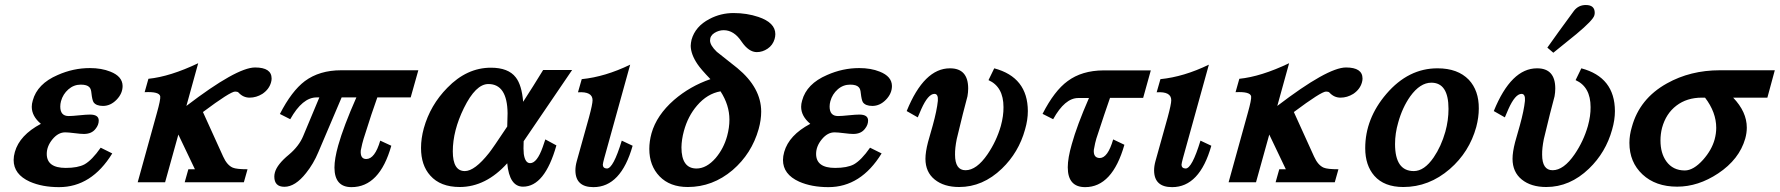

<svg xmlns="http://www.w3.org/2000/svg" viewBox="-20 -731 7138 770"><path d="M340.3 -458Q387.2 -458 422.4 -443.8Q471.2 -424.8 471.7 -386.2Q471.7 -356 447.5 -331.1Q423.3 -306.2 393.1 -306.2Q365.2 -306.2 355 -321.3Q349.6 -330.6 346.7 -357.4Q345.2 -375 338.4 -381.3Q329.1 -391.6 303.7 -391.6Q275.9 -391.6 254.2 -372.6Q232.4 -353.5 224.6 -325.2Q221.7 -314 221.7 -303.7Q221.7 -265.6 255.4 -265.6Q269.5 -265.6 298.1 -268.6Q326.7 -271.5 340.8 -271.5Q376 -271.5 376 -247.6Q376 -230 363.3 -214.4Q347.7 -193.8 316.4 -193.8Q303.7 -193.8 278.8 -197Q253.9 -200.2 241.2 -200.2Q213.4 -200.2 190.4 -172.4Q167.5 -144.5 167.5 -113.8Q167.5 -57.6 243.7 -57.6Q292 -57.6 318.8 -71.8Q349.1 -88.9 383.8 -138.7L430.2 -115.7Q347.2 19.5 216.8 19.5Q149.4 19.5 99.6 -2.4Q34.7 -31.7 34.7 -89.4Q34.7 -104.5 39.6 -121.6Q58.6 -189 144 -234.4Q107.4 -265.1 107.4 -302.7Q107.4 -314.5 111.3 -327.6Q129.4 -395 211.4 -430.2Q273.9 -458 340.3 -458Z M695.3 -191.4 642.1 0H532.2L608.9 -276.9Q624.5 -332 622.6 -344.7Q618.7 -364.3 560.1 -361.3L575.2 -415Q662.1 -423.8 774.9 -477.5L727.5 -306.2Q929.2 -460.4 1002.9 -460.4Q1069.3 -460.4 1069.3 -416Q1069.3 -408.7 1066.9 -400.4Q1059.1 -372.6 1032.2 -354.5Q1007.8 -339.4 981 -339.4Q955.1 -339.4 936.5 -359.9Q932.6 -363.8 922.9 -363.8Q903.8 -363.8 793.9 -281.7L875 -103Q890.6 -68.4 913.6 -58.6Q928.7 -52.2 972.7 -52.2L958 0H720.7L735.4 -52.2H761.7Z M1504.9 -167 1549.3 -146.5Q1502.4 19.5 1389.6 19.5Q1321.8 19.5 1321.3 -58.6Q1321.3 -94.2 1336.4 -147.9Q1357.9 -224.1 1409.2 -340.3H1350.1L1256.8 -121.1Q1237.3 -74.2 1207.5 -37.1Q1164.1 18.1 1120.6 18.1Q1080.1 18.1 1080.1 -22.9Q1080.1 -30.8 1082.5 -39.6Q1091.3 -71.8 1138.7 -110.8Q1179.2 -145 1195.8 -185.1L1260.7 -340.3H1249.5Q1192.9 -340.3 1144 -252.9L1102.5 -273.9Q1149.4 -365.7 1202.6 -405.8Q1261.2 -449.2 1348.1 -449.2H1657.7L1627 -340.3H1493.2Q1472.7 -284.2 1438 -173.8Q1433.1 -158.7 1426.8 -127.4Q1424.3 -93.3 1448.7 -93.3Q1483.4 -93.3 1504.9 -167Z M1948.7 -459.5Q2018.6 -459.5 2048.3 -420.9Q2072.3 -390.6 2078.1 -322.8Q2117.7 -383.8 2158.2 -450.2H2274.4L2080.1 -164.6Q2078.6 -132.3 2080.6 -113.8Q2085.9 -76.7 2106 -76.7Q2133.8 -76.7 2156.7 -141.6Q2159.7 -150.4 2167 -171.9L2211.4 -147.9Q2164.6 17.6 2077.6 17.6Q2022.9 17.6 2014.2 -76.2Q1928.7 18.6 1824.2 19Q1746.1 19 1705.6 -26.9Q1668.5 -67.9 1668.5 -137.7Q1668.5 -175.8 1679.7 -216.8Q1705.6 -309.6 1773.9 -378.9Q1852.1 -459.5 1948.7 -459.5ZM1941.4 -117.7Q1956.5 -136.7 2014.2 -223.6Q2015.6 -274.9 2015.6 -276.9Q2014.2 -394 1938.5 -394Q1887.7 -394 1840.3 -297.4Q1795.9 -206.5 1795.9 -124Q1795.9 -44.9 1844.2 -44.9Q1883.8 -44.9 1941.4 -117.7Z M2297.9 -360.8 2313 -413.6Q2406.7 -422.9 2507.3 -471.7L2403.3 -96.7Q2397.9 -77.1 2397.5 -69.8Q2398.4 -55.7 2414.1 -55.2Q2439.5 -55.2 2473.6 -167L2517.1 -146.5Q2470.2 19.5 2359.9 19.5Q2288.1 19.5 2287.6 -47.4Q2287.6 -64.9 2293 -84.5L2342.3 -261.2Q2356.4 -313.5 2356.4 -329.1Q2356.4 -364.7 2297.9 -360.8Z M2753.4 -571.8Q2768.6 -625.5 2825.2 -654.8Q2870.1 -678.7 2921.9 -678.7Q2975.1 -678.7 3021.5 -663.1Q3089.4 -640.1 3089.4 -594.2Q3089.4 -585 3086.4 -574.2Q3079.1 -549.8 3058.6 -535.9Q3038.1 -522 3015.1 -522Q2982.9 -522 2954.1 -564Q2923.8 -609.9 2882.3 -609.9Q2862.8 -609.9 2845.2 -598.9Q2827.6 -587.9 2827.6 -568.8Q2827.6 -549.3 2854.5 -523.4Q2882.3 -502 2937 -458Q3032.7 -378.9 3032.7 -283.2Q3032.7 -250 3022.5 -213.4Q2994.6 -114.7 2918 -48.8Q2837.9 19 2738.3 19Q2666.5 19 2625.2 -23.7Q2584 -66.4 2584 -133.8Q2584 -164.1 2592.8 -196.3Q2613.3 -269 2683.1 -330.1Q2747.1 -385.3 2829.1 -413.6Q2791 -453.1 2777.3 -473.6Q2750.5 -513.2 2750 -547.4Q2750.5 -559.1 2753.4 -571.8ZM2869.6 -364.7Q2816.4 -355.5 2775.4 -307.6Q2738.8 -265.1 2722.7 -205.6Q2713.4 -171.4 2712.9 -140.1Q2712.9 -55.7 2772.9 -55.2Q2813.5 -55.2 2850.1 -97.2Q2882.3 -135.3 2896 -185.1Q2905.3 -219.2 2905.3 -251Q2905.3 -309.6 2869.6 -364.7Z M3425.8 -458Q3472.7 -458 3507.8 -443.8Q3556.6 -424.8 3557.1 -386.2Q3557.1 -356 3533 -331.1Q3508.8 -306.2 3478.5 -306.2Q3450.7 -306.2 3440.4 -321.3Q3435.1 -330.6 3432.1 -357.4Q3430.7 -375 3423.8 -381.3Q3414.6 -391.6 3389.2 -391.6Q3361.3 -391.6 3339.6 -372.6Q3317.9 -353.5 3310.1 -325.2Q3307.1 -314 3307.1 -303.7Q3307.1 -265.6 3340.8 -265.6Q3355 -265.6 3383.5 -268.6Q3412.1 -271.5 3426.3 -271.5Q3461.4 -271.5 3461.4 -247.6Q3461.4 -230 3448.7 -214.4Q3433.1 -193.8 3401.9 -193.8Q3389.2 -193.8 3364.3 -197Q3339.4 -200.2 3326.7 -200.2Q3298.8 -200.2 3275.9 -172.4Q3252.9 -144.5 3252.9 -113.8Q3252.9 -57.6 3329.1 -57.6Q3377.4 -57.6 3404.3 -71.8Q3434.6 -88.9 3469.2 -138.7L3515.6 -115.7Q3432.6 19.5 3302.2 19.5Q3234.9 19.5 3185.1 -2.4Q3120.1 -31.7 3120.1 -89.4Q3120.1 -104.5 3125 -121.6Q3144 -189 3229.5 -234.4Q3192.9 -265.1 3192.9 -302.7Q3192.9 -314.5 3196.8 -327.6Q3214.8 -395 3296.9 -430.2Q3359.4 -458 3425.8 -458Z M3727.5 -354.5Q3702.1 -354.5 3674.8 -293.5Q3670.9 -285.6 3660.6 -260.3L3616.2 -285.6Q3686 -457.5 3790 -457Q3862.8 -457 3862.8 -376Q3862.8 -360.8 3859.9 -344.7Q3844.2 -287.6 3816.9 -173.3Q3809.6 -136.7 3810.1 -110.8Q3810.1 -48.3 3852.1 -48.3Q3896.5 -48.3 3940.4 -112.3Q3976.1 -164.6 3993.7 -225.6Q4004.9 -266.6 4004.4 -301.3Q4004.4 -382.8 3944.3 -409.7L3967.3 -457Q4101.6 -421.4 4102.1 -285.6Q4102.1 -250 4090.8 -211.4Q4065.4 -119.6 3998 -54.7Q3921.4 19 3826.7 19Q3765.6 19 3728.5 -11Q3691.4 -41 3691.4 -94.2Q3691.4 -121.1 3701.7 -161.1Q3710.9 -194.3 3720.7 -228Q3737.3 -288.1 3741.2 -326.7Q3743.2 -354.5 3727.5 -354.5Z M4444.3 -171.9 4489.3 -150.4Q4440.9 19.5 4332 19.5Q4262.2 19.5 4262.2 -60.1Q4262.2 -97.2 4278.3 -152.8Q4298.8 -227.1 4347.2 -337.9H4304.2Q4250.5 -337.9 4203.6 -252.9L4161.1 -274.4Q4208.5 -367.2 4261.7 -405.8Q4318.8 -448.2 4405.3 -448.7H4595.2L4564.5 -338.4H4431.6Q4412.1 -283.2 4377 -175.8Q4372.1 -160.6 4366.7 -129.9Q4364.3 -97.7 4390.6 -97.2Q4422.9 -97.7 4444.3 -171.9Z M4618.7 -360.8 4633.8 -413.6Q4727.5 -422.9 4828.1 -471.7L4724.1 -96.7Q4718.8 -77.1 4718.3 -69.8Q4719.2 -55.7 4734.9 -55.2Q4760.3 -55.2 4794.4 -167L4837.9 -146.5Q4791 19.5 4680.7 19.5Q4608.9 19.5 4608.4 -47.4Q4608.4 -64.9 4613.8 -84.5L4663.1 -261.2Q4677.2 -313.5 4677.2 -329.1Q4677.2 -364.7 4618.7 -360.8Z M5070.3 -191.4 5017.1 0H4907.2L4983.9 -276.9Q4999.5 -332 4997.6 -344.7Q4993.7 -364.3 4935.1 -361.3L4950.2 -415Q5037.1 -423.8 5149.9 -477.5L5102.5 -306.2Q5304.2 -460.4 5377.9 -460.4Q5444.3 -460.4 5444.3 -416Q5444.3 -408.7 5441.9 -400.4Q5434.1 -372.6 5407.2 -354.5Q5382.8 -339.4 5356 -339.4Q5330.1 -339.4 5311.5 -359.9Q5307.6 -363.8 5297.9 -363.8Q5278.8 -363.8 5168.9 -281.7L5250 -103Q5265.6 -68.4 5288.6 -58.6Q5303.7 -52.2 5347.7 -52.2L5333 0H5095.7L5110.4 -52.2H5136.7Z M5607.9 19Q5531.2 19 5491.7 -25.9Q5455.1 -67.9 5455.1 -136.7Q5455.1 -255.4 5540 -354.5Q5628.4 -457.5 5745.6 -457Q5826.2 -457 5870.6 -411.1Q5911.1 -367.7 5910.6 -295.9Q5910.6 -260.3 5900.4 -221.7Q5872.6 -121.1 5794.4 -53.2Q5710.9 19 5607.9 19ZM5720.2 -399.4Q5675.3 -399.4 5635.7 -344.7Q5604 -299.8 5587.4 -239.7Q5574.7 -196.3 5574.7 -153.3Q5574.7 -44.9 5649.9 -44.9Q5691.9 -44.9 5729.5 -99.6Q5759.8 -144 5776.4 -202.6Q5789.1 -248.5 5789.1 -294.4Q5789.1 -399.4 5720.2 -399.4Z M6082 -354.5Q6056.6 -354.5 6029.3 -293.5Q6025.4 -285.6 6015.1 -260.3L5970.7 -285.6Q6040.5 -457.5 6144.5 -457Q6217.3 -457 6217.3 -376Q6217.3 -360.8 6214.4 -344.7Q6198.7 -287.6 6171.4 -173.3Q6164.1 -136.7 6164.6 -110.8Q6164.6 -48.3 6206.5 -48.3Q6251 -48.3 6294.9 -112.3Q6330.6 -164.6 6348.1 -225.6Q6359.4 -266.6 6358.9 -301.3Q6358.9 -382.8 6298.8 -409.7L6321.8 -457Q6456.1 -421.4 6456.5 -285.6Q6456.5 -250 6445.3 -211.4Q6419.9 -119.6 6352.5 -54.7Q6275.9 19 6181.2 19Q6120.1 19 6083 -11Q6045.9 -41 6045.9 -94.2Q6045.9 -121.1 6056.2 -161.1Q6065.4 -194.3 6075.2 -228Q6091.8 -288.1 6095.7 -326.7Q6097.7 -354.5 6082 -354.5ZM6339.8 -710.9Q6375.5 -710.9 6375.5 -679.7Q6375.5 -674.8 6374 -669.4Q6369.1 -650.4 6301.8 -594.2Q6268.6 -567.4 6209.5 -519.5L6185.5 -540Q6222.2 -592.3 6292.5 -688Q6310.5 -710.9 6339.8 -710.9Z M6877 -449.2H7097.7L7067.9 -339.4H6930.7Q6985.4 -282.2 6985.4 -219.2Q6985.4 -197.8 6979 -174.8Q6955.1 -91.8 6870.6 -35.6Q6790.5 17.6 6706.1 17.6Q6619.6 17.6 6567.1 -31.5Q6514.6 -80.6 6514.6 -158.2Q6514.6 -189 6524.4 -221.7Q6555.2 -335.4 6665 -396.5Q6759.3 -449.2 6877 -449.2ZM6856.4 -171.9Q6862.8 -195.8 6862.8 -218.3Q6862.8 -280.8 6817.9 -339.4H6805.2Q6745.1 -339.4 6703.1 -307.4Q6661.1 -275.4 6645.5 -218.3Q6639.2 -193.8 6639.2 -167.5Q6639.2 -116.7 6662.6 -84Q6689 -47.4 6736.8 -47.4Q6771.5 -47.4 6810.1 -90.3Q6844.7 -129.4 6856.4 -171.9Z"/></svg>

Font: Accordance
Style: Bold-Italic
Weight: 700
Italic angle: -11°
Version: Version 1.2 (build January 31, 2020) Miklal Software Solutio